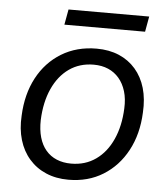

<svg xmlns="http://www.w3.org/2000/svg" viewBox="-51 -730 687 786"><g transform="rotate(5 292.5 -337.0)"><path d="M258.6 10Q207.4 10 166.6 -7.6Q125.7 -25.1 97.4 -57.6Q69 -90 55.6 -135Q42.1 -180 45.6 -234.9Q49.3 -323 85.1 -390.6Q121 -458.1 183.6 -496.4Q246.3 -534.7 328.1 -534.7Q379.3 -534.7 419.8 -517.5Q460.3 -500.3 488.3 -468Q516.3 -435.7 529.4 -390.9Q542.4 -346 539 -290.4Q535.3 -202 499.1 -134.3Q462.9 -66.6 401.2 -28.3Q339.6 10 258.6 10ZM264.3 -56.7Q322.3 -56.7 365.6 -87.4Q408.9 -118 433.7 -173Q458.6 -228 461.6 -300.1Q463.6 -339.9 454.1 -371.1Q444.6 -402.3 426.1 -423.9Q407.6 -445.6 381.4 -456.9Q355.1 -468.3 321.7 -468.3Q264 -468.3 220.9 -438Q177.9 -407.7 153 -352.7Q128.1 -297.7 125.1 -224.1Q124.1 -183.7 133.1 -152.5Q142.1 -121.3 160.3 -100Q178.4 -78.7 204.8 -67.7Q231.1 -56.7 264.3 -56.7ZM187.4 -621 198.9 -684.3H530.4L519 -621Z"/></g></svg>

Font: Mona Sans ExtraLight
Style: Italic
Weight: 200
Italic angle: -11.6951°
Designer: Deni Anggara
Foundry: GitHub
Version: Version 2.000